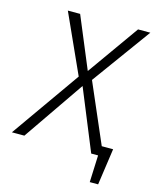

<svg xmlns="http://www.w3.org/2000/svg" viewBox="-149 -768 805 996"><g transform="rotate(15 253.0 -270.0)"><path d="M442 -51H503L475 145H430L436 0H399L265 -327L40 0H-27L233 -369L90 -685H156L271 -409L467 -685H533L304 -370Z"/></g></svg>

Font: FiraGO Light
Style: Italic
Weight: 300
Italic angle: -8°
Designer: bBox Type GmbH
Foundry: bBox Type GmbH
Version: Version 1.001